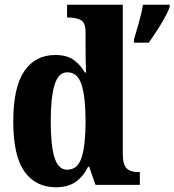

<svg xmlns="http://www.w3.org/2000/svg" viewBox="-20 -780 736 810"><path d="M216 10Q130 10 83 -56.5Q36 -123 36 -267Q36 -412 82.5 -480Q129 -548 213 -548Q262 -548 291 -527Q320 -506 338 -474H343Q342 -497 341.5 -527Q341 -557 341 -585V-644Q341 -685 320.5 -695.5Q300 -706 271 -706H263V-760H498V-132Q498 -86 514 -70Q530 -54 562 -54H570V0H383L356 -77H352Q332 -36 299.5 -13Q267 10 216 10ZM263 -64Q308 -64 324.5 -116Q341 -168 341 -269Q341 -368 324.5 -421.5Q308 -475 264 -475Q226 -475 210 -421.5Q194 -368 194 -268Q194 -166 210 -115Q226 -64 263 -64ZM545 -613Q554 -643 566 -685Q578 -727 583 -760H696V-750Q688 -729 673 -702Q658 -675 640.5 -648.5Q623 -622 608 -600H545Z"/></svg>

Font: Noto Serif Hebrew Condensed ExtraBold
Style: Regular
Weight: 800
Width: 3
Designer: Monotype Design Team
Foundry: Monotype Imaging Inc.
Version: Version 2.004; ttfautohint (v1.8.4.7-5d5b)